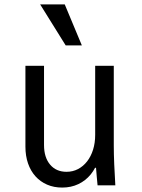

<svg xmlns="http://www.w3.org/2000/svg" viewBox="-20 -837 640 867"><path d="M493.8 -180V-540H409.8V-228Q409.8 -191.4 400.2 -160.9Q390.6 -130.4 373.3 -108.2Q356 -86 332.4 -73.6Q308.8 -61.2 280.4 -61.2Q233.6 -61.2 206.2 -93.7Q178.8 -126.2 178.8 -182V-540H94.8V-175Q94.8 -133 106.6 -99Q118.4 -65 140.2 -40.8Q162 -16.6 192.6 -3.3Q223.2 10 260.8 10Q301 10 333.8 -5.6Q366.6 -21.2 389.6 -49.3Q412.6 -77.4 425.3 -118Q438 -158.6 438 -208L383.6 -79.4H413.6Q415 -60 416.8 -40.4Q418.6 -20.8 420.6 0H500.8Q497.8 -48 495.8 -95Q493.8 -142 493.8 -180ZM276.6 -632 161.4 -817H272.4L349.6 -632Z"/></svg>

Font: CommitMonoV142 ExtLt
Style: Regular
Weight: 200
Monospace: yes
Designer: Eigil Nikolajsen
Foundry: Eigil Nikolajsen
Version: Version 1.142